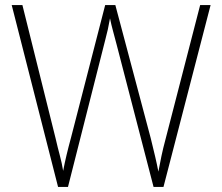

<svg xmlns="http://www.w3.org/2000/svg" viewBox="-20 -734 871 754"><path d="M807 -714 622 0H583L438 -559Q430 -590 423.5 -613.5Q417 -637 412 -662Q408 -639 403.5 -618.5Q399 -598 393 -576L247 0H208L26 -714H68L198 -192Q207 -153 215 -123.5Q223 -94 228 -63Q239 -121 259 -194L393 -714H433L572 -191Q582 -150 589 -120.5Q596 -91 602 -60Q608 -92 614 -121Q620 -150 631 -191L766 -714Z"/></svg>

Font: Noto Sans Disp ExtLt
Style: Regular
Weight: 200
Designer: Monotype Design Team
Foundry: Monotype Imaging Inc.
Version: Version 2.000;GOOG;noto-source:20170915:90ef993387c0